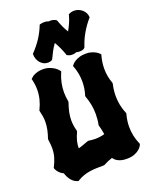

<svg xmlns="http://www.w3.org/2000/svg" viewBox="-180 -1072 944 1197"><g transform="rotate(-20 291.5 -473.5)"><path d="M259.8 -647.9 256.8 -642.1Q243.2 -610.4 237.1 -579.8Q231 -549.3 231 -519Q231 -489.7 236.8 -460V-453.1Q225.6 -420.9 219.7 -393.6Q213.9 -366.2 213.9 -339.8Q213.9 -322.8 216.3 -305.7Q218.8 -288.6 224.1 -270V-262.2Q210.4 -232.9 204.3 -209Q198.2 -185.1 198.2 -160.2Q213.9 -164.1 228.5 -169.7Q243.2 -175.3 262.2 -182.1L270 -184.1Q282.2 -182.6 293.2 -181.4Q304.2 -180.2 314.9 -180.2Q347.7 -180.2 377.9 -189Q375.5 -203.1 372.6 -218Q369.6 -232.9 365.2 -248L363.8 -253.9Q367.7 -272 369.4 -289.8Q371.1 -307.6 371.1 -326.2Q371.1 -357.9 365.2 -388.4Q359.4 -418.9 348.1 -448.2V-456.1Q355.5 -478.5 358.6 -500.5Q361.8 -522.5 361.8 -544.9Q361.8 -570.8 357.2 -596.2Q352.5 -621.6 342.8 -647.9L339.8 -653.8L344.2 -660.2Q344.7 -660.6 350.1 -667Q355.5 -673.3 367.2 -680.7Q378.9 -688 397.2 -694.1Q415.5 -700.2 441.9 -700.2Q462.4 -700.2 477.8 -695.3Q493.2 -690.4 503.9 -684.6Q514.6 -678.7 520 -673.6Q525.4 -668.5 525.9 -668L530.8 -663.1L528.8 -655.8Q517.1 -612.3 517.1 -570.8Q517.1 -520 535.2 -473.1V-465.8Q525.9 -425.3 525.9 -387.2Q525.9 -325.7 549.8 -269L551.8 -265.1L550.8 -261.2Q539.1 -218.8 539.1 -178.2Q539.1 -147.9 545.2 -118.7Q551.3 -89.4 564 -60.1L565.9 -56.2L564 -50.8Q563.5 -50.3 558.8 -41.7Q554.2 -33.2 542.2 -22.9Q530.3 -12.7 509.8 -4.4Q489.3 3.9 457 3.9Q437 3.9 422.6 0Q408.2 -3.9 397.9 -9.8Q387.7 -15.6 381.6 -22Q375.5 -28.3 372.1 -33.2Q356.9 -28.3 342.5 -22.2Q328.1 -16.1 313 -7.8L307.1 -6.8Q282.2 -6.8 259.5 -6.1Q236.8 -5.4 215.6 -2.2Q194.3 1 173.6 8.1Q152.8 15.1 131.8 27.8L127.9 30.8L123 29.8Q120.1 28.3 112.5 25.6Q105 22.9 95.5 15.4Q85.9 7.8 75.7 -6.6Q65.4 -21 57.1 -45.9Q43.5 -52.2 34.7 -60.3Q25.9 -68.4 20.8 -75.7Q15.6 -83 13.4 -88.1Q11.2 -93.3 11.2 -94.2L9.8 -99.1L12.2 -103Q27.8 -134.3 35.4 -160.9Q43 -187.5 43 -219.2Q43 -231.9 41.7 -245.6Q40.5 -259.3 38.1 -274.9V-280.8Q48.3 -310.1 53.7 -336.4Q59.1 -362.8 59.1 -389.2Q59.1 -406.2 56.4 -423.8Q53.7 -441.4 48.8 -460.9L47.9 -464.8L49.8 -469.2Q64.9 -500 72.5 -530.8Q80.1 -561.5 80.1 -594.2Q80.1 -626 71.8 -660.2L69.8 -667L75.2 -670.9Q75.7 -671.4 80.6 -676.3Q85.4 -681.2 95.2 -686.3Q105 -691.4 119.9 -695.8Q134.8 -700.2 154.8 -700.2Q180.2 -700.2 199.2 -693.1Q218.3 -686 230.7 -677.5Q243.2 -668.9 249.3 -661.6Q255.4 -654.3 255.9 -653.8ZM541 -903.8 538.1 -900.9Q507.3 -865.2 484.1 -824.7Q460.9 -784.2 446.8 -739.7L441.9 -733.9Q435.1 -729 427.5 -727.3Q419.9 -725.6 410.6 -725.6Q405.3 -725.6 399.9 -726.3Q394.5 -727.1 389.6 -728.5Q375 -722.7 359.9 -722.7Q344.2 -722.7 330.1 -730.5L325.7 -732.4L324.7 -736.8Q308.1 -785.6 282.7 -828.6Q267.6 -807.6 255.6 -785.4Q243.7 -763.2 232.9 -739.7L228 -733.9Q221.7 -730.5 214.8 -729Q208 -727.5 202.6 -727.5Q186 -727.5 172.9 -734.4Q159.7 -741.2 150.4 -752.4Q141.1 -763.7 136 -778.1Q130.9 -792.5 130.9 -807.6V-811.5L133.8 -814.5Q167.5 -849.6 191.4 -886.2Q215.3 -922.9 231 -962.9L232.9 -967.8L236.8 -969.7Q243.7 -971.2 250.5 -972.4Q257.3 -973.6 264.6 -973.6Q279.8 -973.6 293.9 -967.8Q296.4 -968.8 298.6 -968.8Q300.8 -968.8 303.7 -968.8Q321.8 -968.8 339.8 -959.5L344.7 -953.6Q353 -930.2 362.8 -908.7Q372.6 -887.2 384.8 -867.7Q397.5 -890.1 407.7 -913.3Q418 -936.5 424.8 -961.4L425.8 -966.8L430.7 -968.8Q445.3 -976.6 463.9 -976.6Q479 -976.6 492.7 -970.9Q506.3 -965.3 516.8 -956.1Q527.3 -946.8 533.7 -934.6Q540 -922.4 541 -908.7Z"/></g></svg>

Font: Hanalei Fill
Style: Regular
Weight: 400
Version: Version 1.000